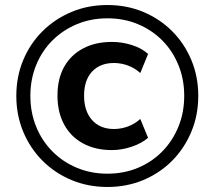

<svg xmlns="http://www.w3.org/2000/svg" viewBox="-20 -735 855 765"><path d="M407.6 10Q331.3 10 265 -17.6Q198.7 -45.3 149.5 -94.5Q100.3 -143.7 72.6 -210Q45 -276.3 45 -352.6Q45 -430 72.7 -496Q100.3 -561.9 149.6 -610.8Q198.8 -659.6 264.7 -687.3Q330.6 -715 408 -715Q485.4 -715 551.3 -687.3Q617.2 -659.6 665.9 -610.8Q714.7 -561.9 742.3 -496Q770 -430 770 -352.6Q770 -276.3 742.3 -210Q714.6 -143.7 665.8 -94.5Q616.9 -45.3 551 -17.6Q485 10 407.6 10ZM426 -137Q360 -137 311 -163.5Q262 -190 235.5 -239Q209 -288 209 -354Q209 -421 235.5 -468.5Q262 -516 311 -542Q360 -568 426 -568Q466 -568 505.5 -555.5Q545 -543 570 -520L539 -444Q517 -464 489.5 -474Q462 -484 434 -484Q379 -484 347 -449.8Q315 -415.7 315 -354Q315 -292 347 -256.5Q379 -221 434 -221Q462 -221 489.5 -231Q517 -241 539 -261L570 -186Q545 -164 505 -150.5Q465 -137 426 -137ZM408 -43Q474 -43 530 -66.5Q586 -90 627 -132Q668 -174 691 -230.5Q714 -286.9 714 -353Q714 -419 691 -475.5Q668 -532 627 -573.5Q586 -615 530 -638.5Q474 -662 408.5 -662Q342 -662 286 -638.5Q230 -615 188.5 -573.5Q147 -532 124 -475.5Q101 -419.1 101 -353Q101 -287 124 -230.5Q147 -174 188.5 -132Q230 -90 286.2 -66.5Q342.3 -43 408 -43Z"/></svg>

Font: Nunito Sans 12pt ExtraLight
Style: Regular
Weight: 200
Designer: Vernon Adams
Foundry: Vernon Adams
Version: Version 3.101;gftools[0.9.27]